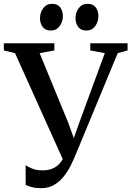

<svg xmlns="http://www.w3.org/2000/svg" viewBox="-35 -969 686 1003"><path d="M179.5 14Q150 14 131.5 8.8Q113 3.5 99 -2.5V-106Q112.5 -96.5 134.2 -87.8Q156 -79 187 -79Q217.5 -79 240.2 -88.8Q263 -98.5 279.5 -118.2Q296 -138 307.5 -167L303 -115L43.5 -691.5L-15 -705.5V-743H249V-705.5L172 -691.5L321.5 -328L364.5 -209H337L379 -328L512.5 -691.5L436.5 -705.5V-743H631.5V-705.5L580 -691.5L357.5 -154.5Q348 -132 333.8 -103.2Q319.5 -74.5 298.5 -47.8Q277.5 -21 248.2 -3.5Q219 14 179.5 14ZM229.5 -809.5Q202 -809.5 188 -828.2Q174 -847 174 -873.5Q174 -903.5 190.8 -926.2Q207.5 -949 237 -949H238Q265.5 -949 279.5 -930.5Q293.5 -912 293.5 -885Q293.5 -856 276.8 -832.8Q260 -809.5 230.5 -809.5ZM415 -809.5Q387.5 -809.5 373.5 -828.2Q359.5 -847 359.5 -873.5Q359.5 -903.5 376.2 -926.2Q393 -949 422.5 -949H423.5Q451 -949 465 -930.5Q479 -912 479 -885Q479 -856 462.5 -832.8Q446 -809.5 416 -809.5Z"/></svg>

Font: Merriweather 72pt Medium
Style: Regular
Weight: 500
Version: Version 2.100